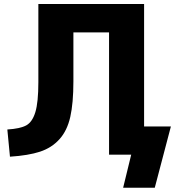

<svg xmlns="http://www.w3.org/2000/svg" viewBox="-20 -750 854 931"><path d="M15.6 -122.1Q78.1 -126 107.4 -142.1Q136.7 -158.2 151.4 -206.1Q166 -253.9 166 -351.6V-730.5H678.7V-136.7H808.6L730.5 160.2H577.1L616.2 0H508.8V-592.8H335.9V-355.5Q335.9 -250 320.8 -183.1Q305.7 -116.2 268.1 -74.7Q230.5 -33.2 174.3 -14.6Q118.2 3.9 28.3 9.8Z"/></svg>

Font: GenEi M Gothic v2 Heavy
Style: Regular
Weight: 800
Version: Version 2.0